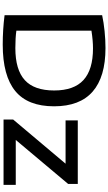

<svg xmlns="http://www.w3.org/2000/svg" viewBox="287 -1074 793 1407"><g transform="rotate(90 683.5 -370.5)"><path d="M91.5 -7.5V-722.5Q144 -734 208.8 -740.5Q273.5 -747 332 -747Q543.5 -747 651.2 -653Q759 -559 759 -370Q759 -177.5 647 -85.8Q535 6 307 6Q197 6 91.5 -7.5ZM643 -371Q643 -516 566.5 -585.8Q490 -655.5 334.5 -655.5Q277.5 -655.5 204.5 -644V-94Q257.5 -86.5 332.5 -86.5Q491 -86.5 567 -155.5Q643 -224.5 643 -371ZM1005.5 -89.5H1334.5V0H856V-70.5L1179.5 -454.5H862.5V-544H1328V-473.5Z"/></g></svg>

Font: Encode Sans Expanded Medium
Style: Regular
Weight: 500
Width: 7
Designer: Multiple Designers
Foundry: Impallari Type
Version: Version 2.000